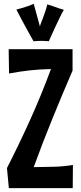

<svg xmlns="http://www.w3.org/2000/svg" viewBox="-20 -954 421 995"><path d="M356 -587.9Q330.6 -529.3 304.2 -466.6Q277.8 -403.8 252 -340.1Q226.1 -276.4 201.4 -212.6Q176.8 -148.9 154.8 -87.9Q205.6 -88.9 257.3 -89.8Q309.1 -90.8 357.9 -99.1L356.9 21H25.9L16.1 -83Q81.5 -211.4 138.7 -338.4Q195.8 -465.3 244.1 -596.2Q189 -595.2 135.3 -589.4Q81.5 -583.5 26.9 -573.2L24.9 -699.2H356ZM311 -903.3Q306.2 -895.5 300.3 -884.3Q294.4 -873 288.3 -860.1Q282.2 -847.2 275.6 -833.3Q269 -819.3 262.7 -806.2Q248 -774.9 232.9 -740.2Q228 -740.7 221.7 -741.2Q216.3 -741.7 208.7 -741.9Q201.2 -742.2 192.9 -742.2Q184.1 -742.2 174.3 -741.7Q164.6 -741.2 153.8 -740.2Q137.7 -769 121.6 -797.9Q107.9 -822.8 92.8 -851.1Q77.6 -879.4 64.9 -904.3Q77.6 -907.7 88.9 -911.1Q100.1 -914.6 110.8 -917.7Q121.6 -920.9 132.3 -924.8Q143.1 -928.7 154.8 -934.1Q158.2 -921.4 163.6 -901.6Q168.9 -881.8 174.3 -862.8Q180.2 -840.3 187 -816.4Q187 -819.8 191.4 -831.5Q195.8 -843.3 201.9 -859.1Q208 -875 214.4 -893.8Q220.7 -912.6 225.1 -931.2Q236.3 -928.2 245.8 -924.8Q255.4 -921.4 265.4 -918Q275.4 -914.6 286.1 -910.6Q296.9 -906.7 311 -903.3Z"/></svg>

Font: Rum Raisin
Style: Regular
Weight: 400
Designer: Astigmatic (AOETI)
Foundry: Astigmatic (AOETI)
Version: Version 1.000